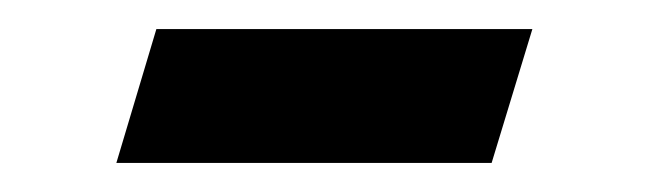

<svg xmlns="http://www.w3.org/2000/svg" viewBox="-20 -327 445 132"><path d="M87.5 -307H346L318 -215H60Z"/></svg>

Font: Newsreader 6pt Medium
Style: Italic
Weight: 500
Italic angle: -17°
Designer: Hugues Gentile
Foundry: Production Type
Version: Version 1.003; ttfautohint (v1.8.3)